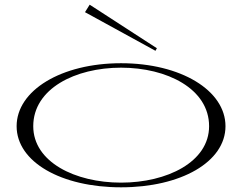

<svg xmlns="http://www.w3.org/2000/svg" viewBox="-20 -785 1035 820"><path d="M497 15C752 15 943 -93 943 -246C943 -399 752 -515 497 -515C242 -515 51 -399 51 -246C51 -93 242 15 497 15ZM497 -5C301 -5 122 -93 122 -246C122 -406 301 -496 497 -496C693 -496 873 -406 873 -246C873 -93 693 -5 497 -5ZM343 -733 644 -568 650 -579 363 -765Z"/></svg>

Font: Sprat Extended Light
Style: Regular
Weight: 300
Width: 9
Designer: Ethan Nakache
Foundry: Collletttivo
Version: Version 2.000;Glyphs 3.2 (3217)